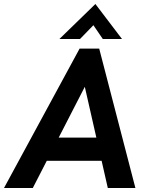

<svg xmlns="http://www.w3.org/2000/svg" viewBox="-48 -940 742 960"><path d="M-28 0 350 -697H448L629 0H491L376 -506L116 0ZM175 -136 232 -252H441L468 -136ZM249 -745 429 -920 562 -745H466L419 -814L352 -745Z"/></svg>

Font: Hanken Grotesk
Style: Bold Italic
Weight: 700
Italic angle: -8°
Designer: Alfredo Marco Pradil
Foundry: Hanken Design Co.
Version: Version 3.013